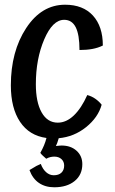

<svg xmlns="http://www.w3.org/2000/svg" viewBox="-20 -563 487 814"><path d="M329 133Q329 178 296.5 204.5Q264 231 210 231Q172 231 145 212.5Q118 194 105 158Q128 144 134.5 140.5Q141 137 153 132Q161 154 175.5 167Q190 180 208 180Q229 180 240.5 169Q252 158 252 139Q252 122 240.5 111.5Q229 101 210 101Q202 101 193.5 103Q185 105 176 110Q168 103 161 96.5Q154 90 151 85Q160 69 166.5 53.5Q173 38 177 22Q104 12 65 -46.5Q26 -105 26 -201Q26 -345 91 -444Q156 -543 256 -543Q332 -543 374 -497Q416 -451 416 -370Q396 -360 371.5 -355.5Q347 -351 317 -351Q317 -416 301 -447.5Q285 -479 252 -479Q203 -479 167.5 -396Q132 -313 132 -206Q132 -130 156.5 -86.5Q181 -43 225 -43Q261 -43 293 -73.5Q325 -104 350 -160Q369 -155 384.5 -144Q400 -133 411 -119Q396 -65 345 -24Q294 17 229 23Q225 37 222.5 43.5Q220 50 217 56Q227 55 232 54.5Q237 54 241 54Q280 54 304.5 76Q329 98 329 133Z"/></svg>

Font: Atma Medium
Style: Regular
Weight: 500
Designer: Gregori Vincens, Jeremie Hornus, Riccardo Olocco, Yoann Minet.
Foundry: black foundry
Version: Version 1.101;PS 1.100;hotconv 1.0.86;makeotf.lib2.5.63406